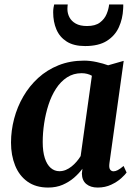

<svg xmlns="http://www.w3.org/2000/svg" viewBox="-20 -833 613 863"><path d="M472 -100.5Q469 -79.5 474.8 -71.2Q480.5 -63 490.5 -63Q499 -63 509.5 -68.5Q520 -74 535.5 -87L549 -57.5Q543 -48.5 525.2 -32.2Q507.5 -16 480.2 -3Q453 10 419 10Q387 10 367.8 -6Q348.5 -22 348 -53L350.5 -74.5Q335 -53.5 312.8 -34.2Q290.5 -15 261.8 -2.5Q233 10 196.5 10Q141 10 103.8 -16.5Q66.5 -43 48 -89Q29.5 -135 29.5 -192Q29.5 -246 43.5 -299.2Q57.5 -352.5 84.8 -399.5Q112 -446.5 151.8 -482.8Q191.5 -519 243.5 -539.8Q295.5 -560.5 358 -560.5Q385 -560.5 414.8 -554Q444.5 -547.5 466 -539.5L536 -559.5ZM393 -492.5Q383.5 -498 371.8 -501Q360 -504 347 -504Q310 -504 281.2 -485.2Q252.5 -466.5 231.8 -434.5Q211 -402.5 198 -362.2Q185 -322 178.5 -278.8Q172 -235.5 172 -194.5Q172 -151.5 181.5 -122.2Q191 -93 208 -78.2Q225 -63.5 247 -63.5Q262 -63.5 275.8 -69.2Q289.5 -75 301.8 -84.8Q314 -94.5 324.2 -106.5Q334.5 -118.5 342.5 -131.5ZM362.5 -626Q311.5 -626 279.8 -646.2Q248 -666.5 233.5 -700.8Q219 -735 219 -777.5Q219 -789 220.5 -798Q222 -807 223.5 -813H284.5Q284 -808.5 283.5 -803.5Q283 -798.5 283 -792.5Q283 -773 292 -755.5Q301 -738 320.5 -727Q340 -716 371 -716Q408.5 -716 429.2 -731.8Q450 -747.5 459.2 -770Q468.5 -792.5 470.5 -813H534Q534 -808.5 534 -803.5Q534 -798.5 533.5 -792.5Q531.5 -748.5 514.2 -710.5Q497 -672.5 460.2 -649.2Q423.5 -626 362.5 -626Z"/></svg>

Font: Merriweather 36pt
Style: Bold Italic
Weight: 700
Italic angle: -7.8°
Version: Version 2.101